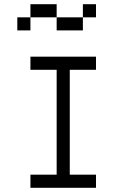

<svg xmlns="http://www.w3.org/2000/svg" viewBox="-20 -895 540 915"><path d="M437.5 0V-62.5H312.5Q312.5 -62.5 312.5 -562.5H437.5V-625H125V-562.5H250Q250 -562.5 250 -62.5H125V0ZM437.5 -812.5V-875H375V-812.5H250V-750H375V-812.5ZM125 -812.5H62.5V-750H125ZM125 -812.5H250V-875H125Z"/></svg>

Font: UnifontExMono
Style: Regular
Weight: 500
Version: Version 15.0.06